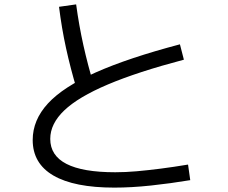

<svg xmlns="http://www.w3.org/2000/svg" viewBox="-20 -811 1040 875"><path d="M501 44Q318 44 223.5 -11Q129 -66 129 -173Q129 -264 198.5 -339.5Q268 -415 416.5 -481Q565 -547 800 -609L818 -539Q606 -483 471.5 -426Q337 -369 273 -308Q209 -247 209 -178Q209 -26 505 -26Q552 -26 603 -30.5Q654 -35 712.5 -42.5Q771 -50 837 -61L847 10Q757 25 668 34.5Q579 44 501 44ZM330 -403Q301 -500 281 -591.5Q261 -683 249 -780L327 -791Q340 -695 360 -605Q380 -515 408 -422Z"/></svg>

Font: M PLUS 2 Thin
Style: Regular
Weight: 400
Version: Version 1.001